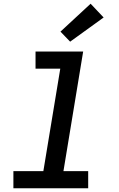

<svg xmlns="http://www.w3.org/2000/svg" viewBox="-20 -1012 640 1032"><path d="M52 0V-92H213L304 -643H171V-735H427L321 -92H454V0ZM357 -788 305 -842 467 -992 537 -918Z"/></svg>

Font: Iosevka Curly Slab SmBdExObl
Style: Regular
Weight: 600
Width: 7
Italic angle: -9°
Monospace: yes
Designer: Belleve Invis
Foundry: Belleve Invis
Version: Version 11.1.0; ttfautohint (v1.8.3)